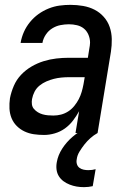

<svg xmlns="http://www.w3.org/2000/svg" viewBox="-20 -548 540 791"><path d="M162 8Q140 8 119.5 5Q99 2 81 -6.5Q63 -15 49 -29Q35 -43 27.5 -61.5Q20 -80 19 -101Q18 -122 21 -143Q26 -169 37 -194.5Q48 -220 67 -240Q86 -260 110 -274Q134 -288 160 -296Q186 -304 212 -307Q238 -310 264 -310H342L348 -348Q349 -354 350 -360Q351 -366 351 -372Q351 -389 344.5 -404.5Q338 -420 326 -430Q314 -440 297.5 -444Q281 -448 264 -448Q247 -448 229 -444.5Q211 -441 195 -431Q179 -421 168.5 -405Q158 -389 155 -372V-371H65V-372Q69 -395 78.5 -416.5Q88 -438 103.5 -457Q119 -476 138.5 -490Q158 -504 180.5 -513Q203 -522 225.5 -525Q248 -528 270 -528Q297 -528 322.5 -523.5Q348 -519 369.5 -508Q391 -497 407.5 -478.5Q424 -460 432 -436.5Q440 -413 440.5 -387Q441 -361 437 -335L382 0H291L306 -90Q295 -70 280.5 -51Q266 -32 247 -18.5Q228 -5 205.5 1.5Q183 8 162 8ZM200 -72Q216 -72 231.5 -76Q247 -80 261 -89Q275 -98 286 -111.5Q297 -125 304.5 -139.5Q312 -154 316.5 -169.5Q321 -185 324 -201L329 -230H264Q249 -230 233 -228.5Q217 -227 201.5 -223Q186 -219 171 -212.5Q156 -206 143 -195.5Q130 -185 122.5 -170.5Q115 -156 112 -140Q110 -129 111.5 -118Q113 -107 120 -99Q127 -91 136 -85.5Q145 -80 155.5 -77Q166 -74 177.5 -73Q189 -72 200 -72ZM326 223Q310 223 295.5 220.5Q281 218 267 212.5Q253 207 241.5 198.5Q230 190 222.5 178Q215 166 213 151Q211 136 214 120Q219 91 236.5 64Q254 37 278.5 16Q303 -5 331 -19Q359 -33 388 -40L382 0Q366 9 352.5 21Q339 33 328 47Q317 61 307.5 76.5Q298 92 296 109Q294 119 297 128.5Q300 138 307.5 143.5Q315 149 324.5 151Q334 153 344 153Q352 153 359.5 152Q367 151 374 149L362 219Q353 221 344 222Q335 223 326 223Z"/></svg>

Font: Iosevka Term Curly Md Obl
Style: Regular
Weight: 500
Italic angle: -9°
Designer: Belleve Invis
Foundry: Belleve Invis
Version: Version 32.3.0